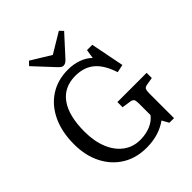

<svg xmlns="http://www.w3.org/2000/svg" viewBox="-254 -1091 1259 1259"><g transform="rotate(-45 375.5 -461.0)"><path d="M371 14Q275 14 203 -30.5Q131 -75 90.5 -154.5Q50 -234 50 -340Q50 -453 89.5 -537Q129 -621 200.5 -667.5Q272 -714 368 -714Q420 -714 464 -698Q508 -682 537 -653L547 -716H596L642 -483L587 -471Q557 -564 505.5 -607.5Q454 -651 374 -651Q268 -651 212.5 -573.5Q157 -496 157 -349Q157 -260 184.5 -193Q212 -126 262 -89Q312 -52 378 -52Q431 -52 473.5 -70Q516 -88 540 -120V-230Q540 -256 533.5 -265Q527 -274 507 -277L447 -286V-334H718V-286L665 -277Q646 -274 640.5 -263Q635 -252 635 -226V3H592L566 -44Q485 14 371 14ZM366 -752Q356 -752 347.5 -758.5Q339 -765 325 -780L204 -910L229 -936L366 -852L506 -936L530 -911L405 -774Q396 -764 386.5 -758Q377 -752 366 -752Z"/></g></svg>

Font: Text Regular
Style: Regular
Weight: 400
Designer: Latin by Veronika Burian and Jose Scaglione. Greek by Irene Vlachou. Cyrillic by Vera Evstafieva.
Foundry: TypeTogether
Version: Version 3.002